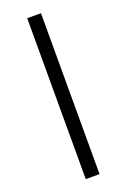

<svg xmlns="http://www.w3.org/2000/svg" viewBox="-167 -865 654 991"><g transform="rotate(-20 160.0 -369.0)"><path d="M122.1 73.2V-810.5H197.8V73.2Z"/></g></svg>

Font: Modern Antiqua
Style: Book
Weight: 400
Designer: Wojciech Kalinowski "wmk69" (wmk69@o2.pl)
Foundry: Wojciech Kalinowski "wmk69" (wmk69@o2.pl)
Version: Version 3.1.0; 2021-05-28